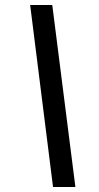

<svg xmlns="http://www.w3.org/2000/svg" viewBox="-20 -739 394 764"><path d="M191 5H280L188 -719H100Z"/></svg>

Font: Noto Sans UI Condensed Medium
Style: Italic
Weight: 500
Width: 3
Italic angle: -12°
Designer: Monotype Design Team
Foundry: Monotype Imaging Inc.
Version: Version 1.901